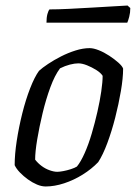

<svg xmlns="http://www.w3.org/2000/svg" viewBox="-20 -674 497 694"><path d="M145 0Q130 0 113.5 -7Q97 -14 81 -25.5Q65 -37 52 -50.5Q39 -64 33 -77Q33 -116 40.5 -165Q48 -214 60.5 -264Q73 -314 89 -355Q105 -396 121 -418Q133 -429 154 -443Q175 -457 200.5 -470Q226 -483 253 -491.5Q280 -500 304 -500Q318 -500 337 -492.5Q356 -485 375 -472.5Q394 -460 408 -447.5Q422 -435 425 -426Q425 -392 417 -345Q409 -298 396.5 -249Q384 -200 368 -157Q352 -114 335 -88Q311 -63 279 -43Q247 -23 212 -11.5Q177 0 145 0ZM187 -53Q195 -53 208.5 -55.5Q222 -58 236 -62.5Q250 -67 258 -72Q272 -89 286 -120.5Q300 -152 311.5 -191Q323 -230 332 -269.5Q341 -309 346 -343.5Q351 -378 351 -400Q344 -411 328 -421Q312 -431 294.5 -438Q277 -445 263 -445Q250 -445 232.5 -440.5Q215 -436 197 -427Q178 -402 162 -358.5Q146 -315 134 -265Q122 -215 114.5 -170Q107 -125 107 -97Q117 -84 130.5 -74Q144 -64 159.5 -58.5Q175 -53 187 -53ZM148 -592Q148 -611 151.5 -623.5Q155 -636 159 -640Q189 -640 229.5 -642Q270 -644 312 -646.5Q354 -649 388.5 -651Q423 -653 441 -654L451 -645Q451 -628 447 -613Q443 -598 440 -592Z"/></svg>

Font: Texturina Medium 12pt ExtraLight
Style: Italic
Weight: 250
Italic angle: -11°
Version: Version 1.002